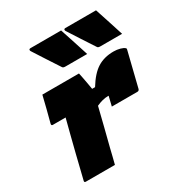

<svg xmlns="http://www.w3.org/2000/svg" viewBox="-185 -944 1025 1081"><g transform="rotate(-30 327.0 -403.5)"><path d="M366 -807Q382 -759 397 -712.5Q412 -666 427 -619H285Q271 -619 267 -626Q236 -674 211.5 -711Q187 -748 160 -791Q156 -796 157.5 -801.5Q159 -807 166 -807ZM593 -807Q609 -759 624 -712.5Q639 -666 654 -619H512Q498 -619 494 -626Q463 -674 438.5 -711Q414 -748 387 -791Q383 -796 384.5 -801.5Q386 -807 393 -807ZM94 -547H332Q332 -547 336.5 -526Q341 -505 345.5 -478.5Q350 -452 353 -435H372Q413 -502 457 -529.5Q501 -557 562 -557Q584 -557 604 -551.5Q624 -546 632 -538Q635 -535 635 -532.5Q635 -530 634 -527L579 -304Q576 -293 565 -293H399L402 -305Q405 -318 408 -330Q411 -342 414 -355H409Q375 -355 334 -336Q319 -275 304 -215Q289 -155 274 -97Q268 -72 262 -47.5Q256 -23 250 0H61Q50 0 53 -11Q57 -26 67 -68Q77 -110 90.5 -164Q104 -218 118 -273Q132 -328 143 -370H60Q50 -370 52 -381Q63 -422 73.5 -463.5Q84 -505 94 -547Z"/></g></svg>

Font: Recursive Mn Lnr St Blk
Style: Italic
Weight: 900
Italic angle: -15°
Monospace: yes
Version: Version 1.079;hotconv 1.0.112;makeotfexe 2.5.65598; ttfautoh